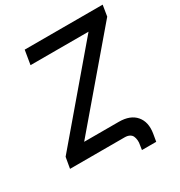

<svg xmlns="http://www.w3.org/2000/svg" viewBox="-194 -861 1041 1109"><g transform="rotate(-30 326.5 -306.5)"><path d="M117.5 -632.8 133.2 -727.3H653.1L641.3 -654.1L164.4 -94.5H395.6Q471.6 -94.5 508.3 -51.5Q545.1 -8.5 533.4 63.6L524.9 113.6H429.7L434.3 83.1Q437.9 67.1 436.4 52.2Q435 37.3 429.9 25.6Q424.7 13.8 411.9 6.9Q399.1 0 380 0H15.6L28.4 -73.2L504.3 -632.8Z"/></g></svg>

Font: Karasuma Gothic
Style: Medium Italic
Weight: 500
Italic angle: 9.39998°
Designer: Rasmus Andersson / Ryoko Nishizuka
Foundry: Genbu
Version: Version 1.00